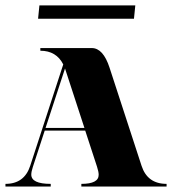

<svg xmlns="http://www.w3.org/2000/svg" viewBox="-20 -684 645 704"><path d="M471.2 -615.2H119.6L124.5 -664.1H476.1ZM211.9 -447.8Q186.5 -498 127.9 -498V-507.8H316.4Q358.4 -507.8 381.8 -435.5L499 -76.2Q520.5 -9.8 590.8 -9.8V0H278.3V-9.8Q341.8 -9.8 341.8 -43Q341.8 -54.2 335.9 -72.3L292.5 -205.1H144L100.6 -72.3Q94.7 -54.2 94.7 -43.9Q94.7 -9.8 166 -9.8V0H0V-9.8Q69.3 -9.8 90.8 -76.2ZM289.6 -214.8 218.8 -431.6 218.3 -432.6 147 -214.8Z"/></svg>

Font: spinweradC
Style: Bold
Weight: 700
Width: 7
Version: Version 0.3